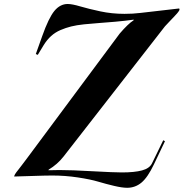

<svg xmlns="http://www.w3.org/2000/svg" viewBox="-20 -853 899 940"><path d="M49.3 11.2Q49.8 7.8 51 5.1Q52.2 2.4 54 -0.7Q55.7 -3.9 60.5 -10.3Q65.4 -16.6 71 -23.7Q76.7 -30.8 87.9 -45.7Q99.1 -60.5 111.3 -76.7L565.9 -688.5Q607.4 -736.8 633.8 -753.4L634.8 -756.8Q592.8 -751 543.9 -746.6Q495.1 -742.2 461.7 -740Q428.2 -737.8 391.4 -733.9Q354.5 -730 328.1 -723.4Q301.8 -716.8 276.1 -705.8Q250.5 -694.8 230.5 -676.8Q210.4 -658.7 194.3 -632.8L165 -584.5L155.3 -588.4L186.5 -675.8Q218.3 -765.6 246.3 -799.6Q274.4 -833.5 311.5 -833.5Q333 -833.5 373.5 -821.5Q414.1 -809.6 470.9 -797.4Q527.8 -785.2 589.4 -785.2Q630.9 -785.2 666.5 -789.6L856.9 -811.5Q858.9 -809.6 858.9 -806.6Q858.9 -804.7 857.7 -802.2Q856.4 -799.8 853.5 -795.7Q850.6 -791.5 847.2 -787.6Q843.8 -783.7 836.9 -776.4Q830.1 -769 824.2 -762.9Q818.4 -756.8 807.6 -745.4Q796.9 -733.9 787.6 -724.1L291 -86.4Q261.2 -48.3 218.3 -22.5L217.3 -19.5Q252.4 -20.5 271 -20.5Q329.6 -20.5 433.6 -14.6Q537.6 -8.8 576.7 -8.8Q638.2 -8.8 675 -18.6Q711.9 -28.3 724.1 -53.2L779.3 -166.5L787.6 -161.6L733.4 -47.9Q703.1 15.6 672.6 41Q642.1 66.4 602.5 66.4Q578.1 66.4 538.8 57.1Q499.5 47.9 460.9 36.4Q422.4 24.9 360.6 15.6Q298.8 6.3 235.4 6.3Q203.1 6.3 129.9 8.8Q56.6 11.2 49.3 11.2Z"/></svg>

Font: QumpellkaNo12
Style: Regular
Weight: 500
Designer: gluk (gluksza@wp.pl)
Foundry: gluk (gluksza@wp.pl)
Version: Version 00.480